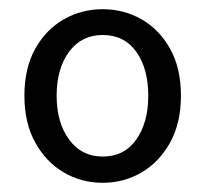

<svg xmlns="http://www.w3.org/2000/svg" viewBox="-20 -829 447 417"><path d="M203 -432Q157 -432 118.5 -454.5Q80 -477 56.5 -519.5Q33 -562 33 -621Q33 -681 56.5 -723Q80 -765 118.5 -787Q157 -809 203 -809Q249 -809 287.5 -787Q326 -765 349.5 -723Q373 -681 373 -621Q373 -562 349.5 -519.5Q326 -477 287.5 -454.5Q249 -432 203 -432ZM203 -489Q250 -489 276 -526Q302 -563 302 -621Q302 -680 276 -716.5Q250 -753 203 -753Q157 -753 130 -716.5Q103 -680 103 -621Q103 -563 130 -526Q157 -489 203 -489Z"/></svg>

Font: Chocolate Classical Sans
Style: Regular
Weight: 400
Designer: 田海東、宇文滿月
Foundry: Moonlit Owen
Version: Version 1.001